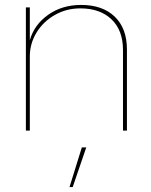

<svg xmlns="http://www.w3.org/2000/svg" viewBox="-20 -530 614 779"><path d="M495 -329V0H479V-327Q479 -407 432.5 -451.5Q386 -496 306 -496Q249 -496 202 -469Q155 -442 128 -397.5Q101 -353 101 -301V0H85V-500H101V-367Q119 -430 175.5 -470Q232 -510 309 -510Q396 -510 445.5 -462.5Q495 -415 495 -329ZM275 229H262L312 68H330Z"/></svg>

Font: Work Sans Thin
Style: Regular
Weight: 260
Designer: Wei Huang
Foundry: Wei Huang
Version: Version 1.500